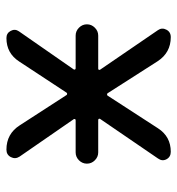

<svg xmlns="http://www.w3.org/2000/svg" viewBox="4 -592 566 615"><g transform="rotate(-90 287.5 -284.0)"><path d="M107.4 -252.9Q92.8 -252.9 82 -263.7Q71.3 -274.4 71.3 -289.1Q71.3 -303.7 82 -314.5Q92.8 -325.2 107.4 -325.2H210.9Q212.9 -325.2 213.9 -327.1Q214.8 -329.1 213.9 -331.1L93.8 -504.9Q85 -518.6 92.3 -532.7Q99.6 -546.9 116.2 -546.9Q167 -546.9 194.3 -503.9L291 -354.5Q292 -352.5 294.9 -352.5Q297.9 -352.5 298.8 -354.5L398.4 -505.9Q424.8 -546.9 473.6 -546.9Q489.3 -546.9 496.6 -533.2Q503.9 -519.5 495.1 -506.8L373 -331.1Q372.1 -329.1 373 -327.1Q374 -325.2 377 -325.2H481.4Q496.1 -325.2 506.8 -314.5Q517.6 -303.7 517.6 -289.1Q517.6 -274.4 506.8 -263.7Q496.1 -252.9 481.4 -252.9H375Q373 -252.9 372.1 -251Q371.1 -249 372.1 -247.1L499 -61.5Q507.8 -48.8 500.5 -34.7Q493.2 -20.5 476.6 -20.5Q426.8 -20.5 399.4 -62.5L296.9 -222.7Q295.9 -224.6 293 -224.6Q290 -224.6 289.1 -222.7L184.6 -61.5Q158.2 -20.5 109.4 -20.5Q92.8 -20.5 85.4 -34.2Q78.1 -47.9 87.9 -61.5L214.8 -247.1Q215.8 -249 214.8 -251Q213.9 -252.9 210.9 -252.9Z"/></g></svg>

Font: Gen Jyuu Gothic Regular
Style: Regular
Weight: 400
Designer: [Source Han Sans]
Ryoko NISHIZUKA  (kana & ideographs); Paul D. Hunt (Latin, Greek & Cyrillic); Wenlong ZHANG  (bopomofo
Version: Version 1.002.20150607